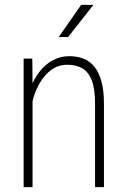

<svg xmlns="http://www.w3.org/2000/svg" viewBox="-20 -769 523 789"><path d="M113.8 -415.5V0H77.1V-528.3H112.8ZM106.4 -305.7 88.9 -328.1Q91.8 -370.1 105.7 -407.7Q119.6 -445.3 142.8 -474.9Q166 -504.4 196.8 -521.2Q227.5 -538.1 265.1 -538.1Q298.8 -538.1 325.2 -527.1Q351.6 -516.1 369.6 -492.7Q387.7 -469.2 397.5 -432.1Q407.2 -395 407.2 -342.8V0H370.6V-343.3Q370.6 -405.8 356.4 -440.4Q342.3 -475.1 316.9 -489Q291.5 -502.9 257.8 -502.9Q219.2 -502.9 191.2 -482.2Q163.1 -461.4 144.5 -429.7Q126 -397.9 116.7 -364.5Q107.4 -331.1 106.4 -305.7ZM221.2 -616.7 313.5 -749H363.8L259.8 -616.7Z"/></svg>

Font: Roboto Condensed ExtraLight
Style: Regular
Weight: 250
Designer: Christian Robertson
Foundry: Google
Version: Version 3.008; 2023